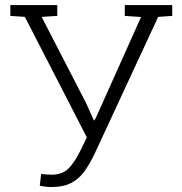

<svg xmlns="http://www.w3.org/2000/svg" viewBox="-20 -731 723 761"><path d="M183.6 10.3Q172.4 10.3 157.7 8.5Q143.1 6.8 137.7 4.9L143.1 -42Q148.9 -40.5 161.9 -39.6Q174.8 -38.6 184.1 -38.6Q226.6 -38.6 251 -62.7Q275.4 -86.9 298.8 -134.3L324.2 -186.5L78.6 -664.1L21 -668V-710.9H207V-668L145 -664.1L321.8 -321.3L352.5 -252.4L359.4 -262.7L539.1 -663.6L474.6 -668V-710.9H662.6V-668L606.9 -664.1L355 -121.6Q335.4 -80.6 314 -51Q292.5 -21.5 261.7 -5.6Q231 10.3 183.6 10.3Z"/></svg>

Font: Roboto Slab LO Light
Style: Regular
Weight: 300
Designer: Google
Version: Version 2.000